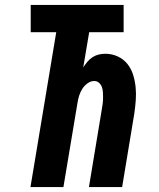

<svg xmlns="http://www.w3.org/2000/svg" viewBox="-20 -755 640 775"><path d="M103 0 207 -625H104V-735H479V-625H340L316 -483Q324 -495 333 -506Q342 -517 354 -524.5Q366 -532 379 -535Q392 -538 405 -538Q432 -538 455.5 -527Q479 -516 494.5 -496.5Q510 -477 517.5 -452.5Q525 -428 527.5 -402.5Q530 -377 528 -350Q526 -323 522 -296L473 0H339L391 -314Q393 -325 394.5 -336.5Q396 -348 396 -359.5Q396 -371 395.5 -382Q395 -393 391.5 -403Q388 -413 380 -420.5Q372 -428 360 -428Q346 -428 333 -418.5Q320 -409 312 -396Q304 -383 299.5 -369Q295 -355 293 -341L236 0Z"/></svg>

Font: Iosevka Curly XBdEx
Style: Italic
Weight: 800
Width: 7
Italic angle: -9°
Monospace: yes
Designer: Belleve Invis
Foundry: Belleve Invis
Version: Version 11.1.0; ttfautohint (v1.8.3)